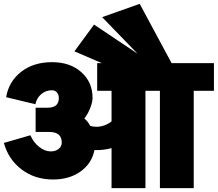

<svg xmlns="http://www.w3.org/2000/svg" viewBox="-28 -973 1132 998"><path d="M477.1 -645H501L358.9 -706.1L460.9 -845.2L687 -693.8L502.9 -883.8L698.2 -953.1L863.8 -645H1084V-501H979V4.9H803.2V-501H728V4.9H551.8V-203.1Q509.8 -191.4 462.9 -192.9Q449.2 -123.5 390.9 -81.8Q332.5 -40 248 -40Q152.8 -40 84.2 -92.3Q15.6 -144.5 -7.8 -230L129.9 -270Q145.5 -233.4 175.3 -209.7Q205.1 -186 235.8 -186Q260.7 -186 276.9 -199Q293 -211.9 293 -231.9Q293 -287.1 228 -287.1H157.2V-413.1H219.2Q277.8 -413.1 277.8 -462.9Q277.8 -481 268.1 -492.4Q258.3 -503.9 242.2 -503.9Q210 -503.9 186.3 -483.6Q162.6 -463.4 155.8 -431.2L3.9 -467.8Q17.6 -549.3 81.8 -599.6Q146 -649.9 243.2 -649.9Q335.9 -649.9 394.5 -598.1Q453.1 -546.4 453.1 -463.9Q453.1 -441.9 440.4 -410.2Q427.7 -378.4 410.2 -356.9Q426.8 -345.2 440.9 -318.8Q455.6 -314 472.2 -314Q515.1 -314 551.8 -341.8V-501H477.1Z"/></svg>

Font: LT Superior Black
Style: Regular
Weight: 900
Designer: Daniel Lyons
Foundry: LyonsType
Version: Version 2.005